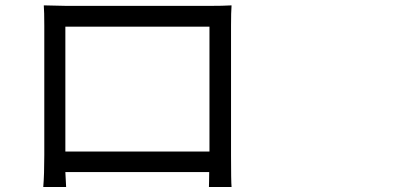

<svg xmlns="http://www.w3.org/2000/svg" viewBox="-20 -705 1540 730"><path d="M776.4 -603.5H228.5V-128.9H776.4ZM858.4 -607.4V-114.3Q858.4 -15.6 860.4 5.9H774.4Q774.4 4.9 774.9 -14.6Q775.4 -34.2 775.4 -50.8H228.5Q230.5 -2 231.4 5.9H144.5Q148.4 -41 148.4 -115.2V-607.4Q148.4 -660.2 146.5 -684.6Q224.6 -682.6 235.4 -682.6H772.5Q830.1 -682.6 860.4 -684.6Q858.4 -659.2 858.4 -607.4Z"/></svg>

Font: Bpmf Zihi Sans Regular
Style: Regular
Weight: 400
Foundry: But Ko
Version: Version 1.320